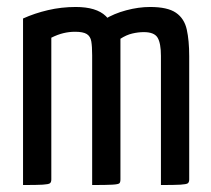

<svg xmlns="http://www.w3.org/2000/svg" viewBox="-20 -530 603 550"><path d="M46 0V-477Q79 -492 117.5 -501Q156 -510 197 -510Q256 -510 283 -484Q310 -458 317.5 -410Q325 -362 325 -295V-16Q325 -8 321 -5Q317 -2 300 -1Q283 0 244 0V-372Q244 -397 241.5 -411.5Q239 -426 228.5 -432.5Q218 -439 195 -439Q178 -439 161.5 -435Q145 -431 127 -422V-16Q127 -8 123 -5Q119 -2 102.5 -1Q86 0 46 0ZM244 0V-436Q253 -458 279.5 -474.5Q306 -491 341.5 -500.5Q377 -510 410 -510Q460 -510 484 -493.5Q508 -477 515 -445.5Q522 -414 522 -369V-16Q522 -8 518 -5Q514 -2 497 -1Q480 0 441 0V-370Q441 -406 431.5 -422Q422 -438 392 -438Q376 -438 359 -434Q342 -430 325 -419V-16Q325 -8 322 -5Q319 -2 302 -1Q285 0 244 0Z"/></svg>

Font: Yanone Kaffeesatz
Style: Regular
Weight: 400
Designer: Yanone (Cyrillic: Daniel Pouzeot, Huerta Tipografica, and Cyreal)
Foundry: Yanone
Version: Version 2.003